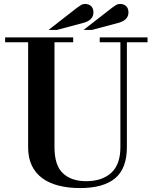

<svg xmlns="http://www.w3.org/2000/svg" viewBox="-20 -944 777 976"><path d="M6 -754H352V-729H257V-196Q257 -103 300 -63Q343 -23 418 -23Q499 -23 545.5 -65.5Q592 -108 592 -196V-729H487V-754H730V-729H625V-196Q625 -88 565.5 -38Q506 12 387 12Q327 12 278 -0.5Q229 -13 194.5 -38.5Q160 -64 141.5 -103Q123 -142 123 -195V-729H6ZM227 -792 345 -884Q361 -897 371.5 -904.5Q382 -912 389 -916.5Q396 -921 401 -922.5Q406 -924 411 -924Q432 -924 443.5 -912.5Q455 -901 455 -881Q455 -842 405 -828L270 -792ZM405 -792 523 -884Q539 -897 549.5 -904.5Q560 -912 567 -916.5Q574 -921 579 -922.5Q584 -924 589 -924Q610 -924 621.5 -912.5Q633 -901 633 -881Q633 -842 583 -828L448 -792Z"/></svg>

Font: Libre Bodoni
Style: Regular
Weight: 400
Designer: Pablo Impallari, Rodrigo Fuenzalida
Foundry: Pablo Impallari, Rodrigo Fuenzalida
Version: Version 1.001; ttfautohint (v1.5.65-e2d9)